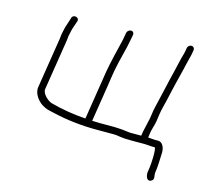

<svg xmlns="http://www.w3.org/2000/svg" viewBox="-88 -562 879 798"><g transform="rotate(15 351.0 -163.5)"><path d="M383.2 -453C374.9 -453 366.7 -446.2 365.4 -438L363.9 -429C359 -397.8 356.1 -394.3 342.1 -332.6C326.6 -264.6 326.2 -253.9 318.6 -206L294.1 -51C243.2 -54.2 192.8 -62.5 143 -75.9C126.9 -80.2 97.7 -105.5 101 -126L135.5 -344C136.6 -351.3 137.4 -358.3 137.8 -365L144.7 -396L157.7 -434C160.7 -452.4 131.3 -456.7 128.2 -437L114.6 -395L107.7 -364C107.3 -357.3 106.5 -350.7 105.5 -344L71 -126C66.4 -96.9 90.9 -68.5 109.3 -57.4C129.8 -45 136.2 -45.5 159.3 -40C220.6 -25.3 285.4 -18 353.9 -18H427.4C433 -18 441.4 -17 452.4 -15C463.4 -13 479.9 -12 501.9 -12H562.9L591.6 -10H603.6C610.8 -1.4 607.5 59.9 604.6 78L602 95C599.7 109.1 604.8 136.3 624 128.2C641.6 120.7 630.4 104.7 632.7 90.2C637.6 59.6 636.7 34.1 638.5 6C639.8 -13.4 631.3 -40 610.3 -40H596.3L567.7 -42H566.7L567.4 -47C568.3 -52.3 568.9 -57 569.2 -61C570.1 -73.4 579.8 -99.7 582.2 -115C586.7 -143.4 586.4 -153.4 594.5 -184.3C599 -201.4 604.2 -223.6 610.1 -250.8C619.2 -292.1 633.7 -345.2 641.3 -380.5C645.8 -401.7 650.3 -412.2 653.4 -432L655 -442C656.3 -450.2 650.2 -457 641.9 -457C633.5 -457 626.3 -450.2 625 -442L623.4 -432C622.4 -425.3 620.8 -418.5 618.7 -411.5C610.5 -384.3 608.1 -366.1 598.9 -330.4C589.3 -293.3 570.8 -206.8 561.6 -171C559 -161 557.4 -151.7 556.6 -143L553 -120L539.5 -60L536.7 -42H489.7C458.3 -46 434.9 -48 419.4 -48H358.6L323.8 -49L348.6 -206C350.3 -216.7 352 -228.5 353.8 -241.5C360 -288.9 374.3 -340.5 384.8 -384L393.9 -429L395.4 -438C396.7 -446.2 391.6 -453 383.2 -453Z"/></g></svg>

Font: MewTooHand
Style: Ita
Weight: 400
Designer: Mew Too, Robert Jablonski
Version: Version 0.77